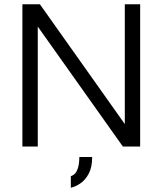

<svg xmlns="http://www.w3.org/2000/svg" viewBox="-20 -687 762 900"><path d="M85 0V-667H167L583 -80L565 -52V-667H637V0H556L124 -609L157 -640V0ZM312 193V139Q331 132 339 116Q347 100 349.5 82Q352 64 352 49H412Q412 97 396 127Q380 157 357 172.5Q334 188 312 193Z"/></svg>

Font: Maven Pro VF Beta
Style: Regular
Weight: 400
Designer: Joe Prince
Foundry: Joe Prince
Version: Version 2.002